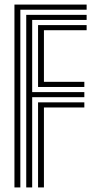

<svg xmlns="http://www.w3.org/2000/svg" viewBox="-20 -820 418 840"><path d="M43.2 0V-800H359V-777.5H69V0ZM146.5 0V-372.2H349V-349.8H172.2V0ZM94.8 0V-755H359V-732.8H120.8V-417H349V-394.8H120.8V0ZM146.5 -439.5V-710.2H359V-687.8H172.2V-462H349V-439.5Z"/></svg>

Font: Big Shoulders Inline Display Thin ExtraBold
Style: Regular
Weight: 800
Version: Version 2.002